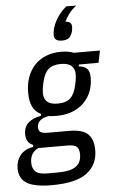

<svg xmlns="http://www.w3.org/2000/svg" viewBox="-83 -823 646 1077"><g transform="rotate(-5 240.0 -285.0)"><path d="M424 36Q424 118 362.5 164.5Q301 211 165 211Q67 211 24 184.5Q-19 158 -19 100Q-19 58 5 27.5Q29 -3 78 -12L80 -23Q59 -31 49.5 -47.5Q40 -64 40 -87Q40 -128 66 -151Q92 -174 137 -182L138 -193Q77 -220 77 -318Q77 -365 91 -404Q105 -443 131 -471Q157 -499 195 -514.5Q233 -530 281 -530Q304 -530 321.5 -526.5Q339 -523 353 -518H499L485 -450H375L372 -440Q406 -436 420 -420.5Q434 -405 434 -370Q434 -330 420.5 -294.5Q407 -259 380.5 -232Q354 -205 315 -189.5Q276 -174 225 -174Q214 -174 202 -174.5Q190 -175 180 -177Q115 -165 115 -119Q115 -99 127.5 -91.5Q140 -84 167 -84H287Q363 -84 393.5 -54Q424 -24 424 36ZM238 -242Q283 -242 307.5 -263.5Q332 -285 343 -335Q348 -355 350 -371Q352 -387 352 -397Q352 -427 333.5 -444.5Q315 -462 273 -462Q228 -462 203.5 -440.5Q179 -419 168 -369Q163 -349 161 -333Q159 -317 159 -307Q159 -277 177.5 -259.5Q196 -242 238 -242ZM337 53Q337 23 323.5 10Q310 -3 272 -3H107Q60 19 60 75Q60 107 78 125Q96 143 145 143H204Q275 143 306 120.5Q337 98 337 53ZM292 -592Q248 -592 248 -626Q248 -632 249 -641Q250 -650 252 -659Q260 -691 280.5 -723Q301 -755 332 -781H388Q362 -760 346.5 -739.5Q331 -719 320 -696Q355 -694 355 -665Q355 -660 354 -651Q353 -642 350 -633Q342 -610 329 -601Q316 -592 292 -592Z"/></g></svg>

Font: IBM Plex Sans Cond Text
Style: Italic
Weight: 450
Width: 3
Italic angle: -11°
Designer: Mike Abbink, Paul van der Laan, Pieter van Rosmalen
Foundry: Bold Monday
Version: Version 1.3